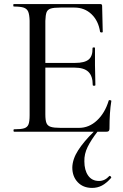

<svg xmlns="http://www.w3.org/2000/svg" viewBox="-20 -645 600 940"><path d="M457 0Q426 40 409 74.5Q392 109 393 145Q393 188 411.5 214.5Q430 241 465 241Q493 241 515 217L517 216Q520 216 523 220Q526 224 524 226Q501 252 479 263.5Q457 275 431 275Q387 275 360.5 247Q334 219 334 175Q335 134 362.5 91Q390 48 439 0H50Q46 0 46 -6Q46 -12 49 -12Q83 -12 98.5 -17Q114 -22 119.5 -36Q125 -50 125 -81V-544Q124 -574 118 -588Q112 -602 96.5 -607.5Q81 -613 48 -613Q45 -613 45 -619Q45 -625 47 -625H472Q480 -625 480 -616L483 -489Q483 -486 477 -486Q472 -486 470 -489Q462 -543 428 -575.5Q394 -608 344 -608H277Q243 -608 228 -603Q213 -598 208 -585Q203 -572 202 -543V-337H348Q394 -337 414 -353.5Q434 -370 433 -409Q433 -413 439.5 -413Q446 -413 445 -409V-375V-325Q445 -295 446 -280L447 -229Q447 -225 440.5 -225Q434 -225 434 -229Q434 -273 412.5 -293.5Q391 -314 344 -314H202V-85Q202 -56 207.5 -42.5Q213 -29 228.5 -24Q244 -19 276 -19H367Q416 -19 455 -55.5Q494 -92 512 -152Q512 -155 517 -155Q520 -155 523 -153.5Q526 -152 525 -150Q516 -96 516 -15Q516 -7 512.5 -3.5Q509 0 500 0Z"/></svg>

Font: Cormorant Upright Medium
Style: Regular
Weight: 500
Designer: Christian Thalmann (Catharsis Fonts)
Foundry: Catharsis Fonts
Version: Version 3.302